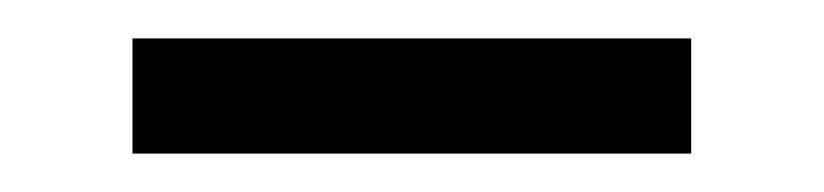

<svg xmlns="http://www.w3.org/2000/svg" viewBox="-20 -286 429 100"><path d="M340 -206H49V-266H340Z"/></svg>

Font: Bailleul Roman
Style: Roman
Weight: 400
Version: Version 1